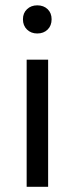

<svg xmlns="http://www.w3.org/2000/svg" viewBox="-20 -714 286 734"><path d="M81.9 0V-486H164V0ZM122.5 -586Q98.8 -586 83.3 -601Q67.7 -616 67.7 -640.4Q67.7 -664.2 83.3 -678.9Q98.8 -693.6 122.5 -693.6Q146.8 -693.6 162.1 -678.9Q177.3 -664.2 177.3 -640.4Q177.3 -616 162.1 -601Q146.8 -586 122.5 -586Z"/></svg>

Font: Source Sans 3 Variable
Style: Regular
Weight: 200
Designer: Paul D. Hunt
Foundry: Adobe Systems Incorporated
Version: Version 3.026